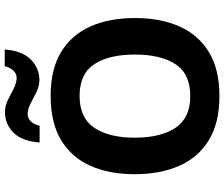

<svg xmlns="http://www.w3.org/2000/svg" viewBox="-90 -876 975 836"><g transform="rotate(-90 398.0 -457.5)"><path d="M738 -358Q738 -247 701.5 -164.5Q665 -82 590 -36Q515 10 398 10Q282 10 206.5 -36Q131 -82 94.5 -165Q58 -248 58 -359Q58 -470 94.5 -552Q131 -634 206.5 -679.5Q282 -725 399 -725Q515 -725 590 -679.5Q665 -634 701.5 -551.5Q738 -469 738 -358ZM217 -358Q217 -246 260 -181.5Q303 -117 398 -117Q495 -117 537 -181.5Q579 -246 579 -358Q579 -471 537 -535Q495 -599 399 -599Q303 -599 260 -535Q217 -471 217 -358ZM196 -773Q202 -851 239.5 -887.5Q277 -924 329 -924Q356 -924 381.5 -911Q407 -898 431.5 -885.5Q456 -873 479 -873Q494 -873 508 -886Q522 -899 528 -925H601Q595 -848 557 -811Q519 -774 468 -774Q442 -774 416.5 -786.5Q391 -799 366.5 -812Q342 -825 318 -825Q303 -825 289 -812Q275 -799 269 -773Z"/></g></svg>

Font: Noto Sans Devanagari UI
Style: Bold
Weight: 700
Designer: Jelle Bosma - Monotype Design Team
Foundry: Monotype Imaging Inc.
Version: Version 2.004; ttfautohint (v1.8.4.7-5d5b)